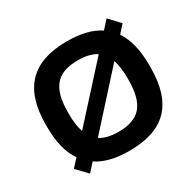

<svg xmlns="http://www.w3.org/2000/svg" viewBox="-119 -644 806 788"><g transform="rotate(-30 284.5 -250.0)"><path d="M39 -256V-244C39 -173 53 -118 81 -77L48 -41L96 9L130 -29C169 -3 220 9 284 9C450 9 529 -73 529 -244V-256C529 -327 515 -383 488 -423L520 -459L473 -509L439 -471C400 -497 349 -509 284 -509C120 -509 39 -427 39 -256ZM143 -247V-253C143 -370 185 -419 284 -419C321 -419 350 -412 372 -398L155 -159C147 -182 143 -212 143 -247ZM197 -102 413 -341C421 -318 425 -288 425 -253V-247C425 -130 384 -81 284 -81C247 -81 218 -88 197 -102Z"/></g></svg>

Font: LT Wave Text Medium
Style: Regular
Weight: 500
Designer: Daniel Lyons
Version: Version 2.5 (Glyphs App)